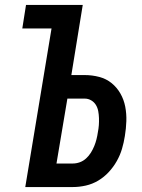

<svg xmlns="http://www.w3.org/2000/svg" viewBox="-20 -755 574 775"><path d="M82 0 188 -640H70L85 -735H314L268 -452H322Q352 -452 380.5 -444.5Q409 -437 430.5 -419.5Q452 -402 466 -377.5Q480 -353 485.5 -324.5Q491 -296 490 -266Q489 -236 484 -206Q480 -180 472.5 -154.5Q465 -129 451.5 -105Q438 -81 419 -60.5Q400 -40 376.5 -26Q353 -12 326.5 -6Q300 0 274 0ZM274 -95Q288 -95 302 -100Q316 -105 327.5 -115.5Q339 -126 347 -139Q355 -152 360.5 -165.5Q366 -179 369.5 -193Q373 -207 375 -221Q378 -236 379 -250Q380 -264 379.5 -278.5Q379 -293 376.5 -306.5Q374 -320 367 -331.5Q360 -343 348 -350Q336 -357 322 -357H252L208 -95Z"/></svg>

Font: Iosevka QP
Style: Bold Italic
Weight: 700
Italic angle: -9°
Designer: Belleve Invis
Foundry: Belleve Invis
Version: Version 20.0.0; ttfautohint (v1.8.4)